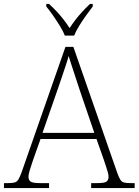

<svg xmlns="http://www.w3.org/2000/svg" viewBox="-23 -951 701 971"><path d="M-3 0V-25H18Q41 -25 52 -28.5Q63 -32 70 -43.5Q77 -55 86 -79L308 -714H348L571 -74Q579 -52 586 -41.5Q593 -31 604 -28Q615 -25 638 -25H658V0H438V-25H470Q506 -25 516 -33Q526 -41 526 -57Q526 -68 521 -84.5Q516 -101 510.5 -117.5Q505 -134 502 -143L465 -248H182L145 -144Q142 -135 136.5 -118.5Q131 -102 126 -85Q121 -68 121 -57Q121 -41 131.5 -33Q142 -25 178 -25H225V0ZM192 -279H454L380 -496Q371 -524 360.5 -555.5Q350 -587 340.5 -616.5Q331 -646 324 -668Q320 -651 310 -621.5Q300 -592 290 -561.5Q280 -531 271 -506ZM305 -771Q296 -794 279.5 -820.5Q263 -847 245 -873Q227 -899 211 -918V-931H225Q249 -909 266.5 -890Q284 -871 299 -851.5Q314 -832 329 -809Q344 -832 359 -851.5Q374 -871 391.5 -890Q409 -909 432 -931H446V-918Q431 -899 412.5 -873Q394 -847 377.5 -820.5Q361 -794 352 -771Z"/></svg>

Font: Noto Serif Khmer ExtraLight
Style: Regular
Weight: 250
Version: Version 2.003